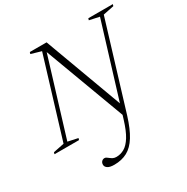

<svg xmlns="http://www.w3.org/2000/svg" viewBox="-229 -850 1250 1285"><g transform="rotate(-30 396.0 -207.0)"><path d="M533 -55.5 510 20 264.5 -640 280 -642.5 92.5 -30 169.5 -13.5 165.5 0H-24L-20.5 -13.5L63.5 -30.5L249 -639L171 -661.5L175 -675H304.5ZM526.5 19.5Q499 108 466 161.2Q433 214.5 389.8 238Q346.5 261.5 288.5 261.5Q254 261.5 237.8 250.5Q221.5 239.5 221.5 223.5Q221.5 208 230.5 198.8Q239.5 189.5 252.5 189.5Q260 189.5 267.2 194.5Q274.5 199.5 282.8 206Q291 212.5 301.5 217.8Q312 223 327 223Q359 223 388.2 206.5Q417.5 190 443.8 147.8Q470 105.5 493 30L700 -645L623 -661.5L627 -675H816.5L812.5 -661.5L729 -644.5Z"/></g></svg>

Font: Newsreader 24pt Light
Style: Italic
Weight: 300
Italic angle: -17°
Designer: Hugues Gentile
Foundry: Production Type
Version: Version 1.003